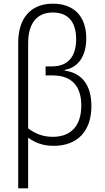

<svg xmlns="http://www.w3.org/2000/svg" viewBox="-20 -785 570 1044"><path d="M79 -553V239H133V-36C173 -8 214 8 272 8C401 8 477 -72 477 -208C477 -326 422 -389 332 -401V-405C407 -418 449 -482 449 -576C449 -697 382 -765 267 -765C148 -765 79 -687 79 -553ZM267 -41C212 -41 170 -59 133 -87V-549C133 -659 181 -717 267 -717C347 -717 394 -670 394 -572C394 -474 347 -424 263 -424H228V-375H265C373 -375 422 -314 422 -211C422 -103 368 -41 267 -41Z"/></svg>

Font: Noto Sans Mono Condensed Light
Style: Regular
Weight: 300
Width: 3
Designer: Monotype Design Team
Foundry: Monotype Imaging Inc.
Version: Version 2.014